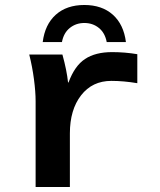

<svg xmlns="http://www.w3.org/2000/svg" viewBox="-20 -746 640 766"><path d="M527.8 -414.1Q473.1 -423.3 424.3 -423.3Q348.1 -423.3 303.5 -365.7Q258.8 -308.1 258.8 -213.9V0H122.1V-342.3Q122.1 -379.4 115.5 -429.7Q108.9 -480 96.7 -528.3H229Q246.6 -464.8 251.5 -417H253.4Q277.8 -483.4 319.3 -510.7Q360.8 -538.1 427.2 -538.1Q478 -538.1 527.8 -529.8ZM316.4 -654.3Q283.2 -654.3 258.5 -634.5Q233.9 -614.7 227.1 -578.1H150.4Q159.2 -648.4 202.6 -687.3Q246.1 -726.1 316.4 -726.1Q386.7 -726.1 430.2 -687.3Q473.6 -648.4 482.4 -578.1H405.8Q398.9 -614.7 374.5 -634.5Q350.1 -654.3 316.4 -654.3Z"/></svg>

Font: Cousine
Style: Bold
Weight: 700
Monospace: yes
Designer: Steve Matteson
Foundry: Ascender Corporation
Version: Version 1.20